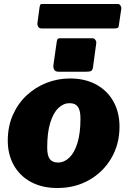

<svg xmlns="http://www.w3.org/2000/svg" viewBox="-20 -934 640 964"><path d="M268 10Q192 10 136 -20Q80 -50 49.5 -104Q19 -158 19 -228Q19 -298 44 -355.5Q69 -413 112.5 -454Q156 -495 212.5 -517.5Q269 -540 331 -540Q408 -540 464 -509Q520 -478 550 -423.5Q580 -369 580 -298Q580 -210 539 -140Q498 -70 427.5 -30Q357 10 268 10ZM271 -118Q302 -118 327.5 -142Q353 -166 368.5 -215Q384 -264 384 -339Q384 -380 371 -398Q358 -416 329 -416Q299 -416 273.5 -392Q248 -368 232.5 -318.5Q217 -269 217 -193Q217 -153 230 -135.5Q243 -118 271 -118ZM463 -715 447 -597Q445 -582 438 -578Q431 -574 414 -574H273Q258 -574 252.5 -583.5Q247 -593 248 -606L265 -725Q267 -736 270 -739Q273 -742 282 -742H445Q453 -742 459 -733.5Q465 -725 463 -715ZM589 -890 577 -809Q576 -796 570.5 -793.5Q565 -791 550 -791H190Q177 -791 172 -799.5Q167 -808 168 -819L179 -900Q181 -910 183.5 -912Q186 -914 193 -914H572Q580 -914 585 -906Q590 -898 589 -890Z"/></svg>

Font: Libre Franklin Black
Style: Italic
Weight: 900
Italic angle: -8°
Designer: Pablo Impallari, Rodrigo Fuenzalida, Nhung Nguyen
Foundry: Impallari Type
Version: Version 3.000